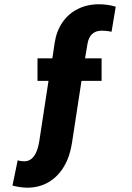

<svg xmlns="http://www.w3.org/2000/svg" viewBox="-20 -726 615 895"><path d="M38.1 139.2 62.5 21Q75.2 25.9 92.8 25.9Q148.4 25.9 163.1 -67.9L206.1 -349.1H154.8V-454.1H224.1L234.9 -526.9Q243.2 -581.1 271 -621.6Q298.8 -662.1 342.5 -684.1Q386.2 -706.1 441.9 -706.1Q481.4 -706.1 519.5 -694.8L500 -578.1Q479 -583 454.6 -583Q397.9 -583 387.7 -521L376.5 -454.1H453.6V-349.1H359.9L315.4 -59.1Q305.7 4.4 277.6 51.3Q249.5 98.1 205.8 123.5Q162.1 148.9 106.9 148.9Q92.3 148.9 73.5 146.2Q54.7 143.6 38.1 139.2Z"/></svg>

Font: Selawik
Style: Bold
Weight: 700
Designer: Aaron Bell
Foundry: Microsoft Corporation
Version: Version 1.01